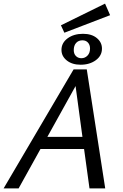

<svg xmlns="http://www.w3.org/2000/svg" viewBox="-25 -1042 678 1062"><path d="M440 -218H199L78 0H-5L382 -658H455L557 0H470ZM431 -285 393 -566 237 -285ZM312 -902 556 -1022 584 -958 331 -861ZM315 -766Q315 -805 349 -830Q383 -855 434 -855Q482 -855 510.5 -831.5Q539 -808 539 -773Q539 -734 505 -709Q471 -684 421 -684Q374 -684 344.5 -707.5Q315 -731 315 -766ZM473 -774Q473 -794 461.5 -806.5Q450 -819 431 -819Q409 -819 396 -804.5Q383 -790 383 -765Q383 -744 395 -732Q407 -720 425 -720Q445 -720 459 -734.5Q473 -749 473 -774Z"/></svg>

Font: Ysabeau Medium
Style: Italic
Weight: 500
Italic angle: -12°
Designer: Christian Thalmann (Catharsis Fonts)
Version: Version 0.003